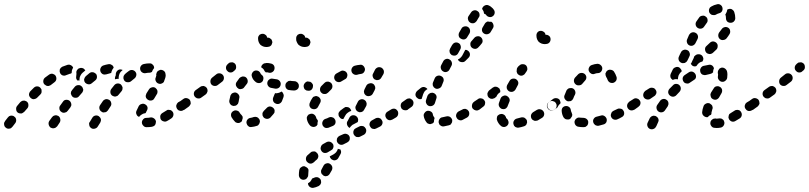

<svg xmlns="http://www.w3.org/2000/svg" viewBox="-36 -587 3907 927"><path d="M451 -12Q450 -16 447 -20Q444 -24 441 -26Q433 -31 424 -29Q415 -27 410 -19L398 1Q395 4 394 9Q394 13 395 18Q396 22 398 26Q401 29 405 32Q413 37 422 34Q431 32 436 24L448 5Q450 1 451 -3Q452 -8 451 -12ZM42 -9Q41 -19 33 -24Q30 -27 26 -28Q21 -29 17 -29Q12 -28 8 -26Q5 -24 2 -20Q-5 -11 -12 -2Q-12 -2 -12 -1Q-18 6 -16 15Q-15 25 -7 30Q-4 33 1 34Q5 35 9 34Q14 34 18 31Q21 29 24 25Q24 25 25 24Q31 16 38 7Q43 0 42 -9ZM246 -27Q242 -29 238 -30Q234 -31 229 -30Q225 -29 221 -27Q217 -24 215 -21L202 -3Q197 5 199 14Q201 23 208 29Q212 31 216 32Q221 33 225 32Q230 31 233 29Q237 26 240 23L252 5Q257 -3 255 -12Q254 -21 246 -27ZM706 22Q710 20 713 16Q715 12 716 8Q717 4 717 -1Q715 -10 708 -15Q700 -21 691 -20Q682 -18 673 -18H672Q667 -18 663 -17Q659 -15 656 -12Q653 -9 651 -5Q649 0 649 4Q649 13 656 20Q662 27 671 27H673Q686 27 698 25Q702 24 706 22ZM798 -47Q796 -50 792 -53Q788 -56 784 -56Q780 -57 775 -57Q771 -56 767 -53Q757 -47 749 -42Q745 -40 742 -36Q739 -33 738 -28Q737 -24 738 -19Q738 -15 740 -11Q745 -3 754 -1Q763 2 771 -3Q781 -8 792 -16Q799 -21 801 -30Q803 -39 798 -47ZM623 -52Q627 -61 634 -75Q639 -83 648 -85Q657 -88 665 -83Q673 -79 676 -70Q678 -61 673 -53Q670 -46 667 -41Q661 -40 655 -38Q647 -34 640 -28Q637 -25 635 -22Q635 -22 635 -22Q635 -22 635 -23Q626 -26 623 -35Q619 -43 623 -52ZM94 -96Q90 -99 86 -100Q82 -102 77 -101Q73 -101 69 -99Q65 -97 62 -94Q54 -85 47 -76Q41 -69 42 -60Q42 -50 49 -44Q53 -41 57 -40Q61 -39 66 -39Q70 -39 74 -42Q78 -44 81 -47Q89 -56 96 -64Q102 -71 101 -81Q101 -90 94 -96ZM308 -86Q307 -91 305 -94Q303 -98 299 -101Q292 -106 282 -105Q273 -104 268 -96Q261 -87 255 -78Q252 -75 251 -70Q250 -66 251 -61Q251 -57 254 -53Q256 -49 260 -47Q263 -44 268 -43Q272 -42 276 -43Q281 -44 285 -46Q288 -48 291 -52Q298 -61 304 -69Q306 -73 308 -77Q309 -82 308 -86ZM491 -105Q487 -107 483 -108Q478 -109 474 -108Q470 -107 466 -104Q462 -102 460 -98L447 -79Q442 -71 444 -62Q446 -53 454 -48Q458 -45 462 -44Q466 -44 471 -45Q475 -45 479 -48Q483 -51 485 -54L498 -74Q503 -81 501 -90Q499 -100 491 -105ZM859 -90Q857 -94 853 -96Q849 -98 845 -99Q840 -100 836 -99Q832 -98 828 -95L824 -93Q817 -87 815 -78Q814 -69 819 -61Q822 -58 825 -55Q829 -53 833 -52Q838 -51 842 -52Q847 -53 850 -56L854 -59Q862 -64 863 -73Q865 -82 859 -90ZM668 -119Q669 -114 672 -111Q675 -107 679 -105Q686 -100 696 -102Q705 -104 709 -112L721 -132Q724 -136 724 -140Q725 -144 724 -149Q723 -153 720 -157Q718 -160 714 -163Q706 -168 697 -165Q688 -163 683 -155L671 -136Q669 -132 668 -127Q667 -123 668 -119ZM165 -147Q165 -151 164 -156Q162 -160 159 -163Q153 -170 143 -170Q134 -170 127 -163Q119 -155 111 -147Q107 -143 106 -139Q104 -135 104 -131Q104 -126 106 -122Q108 -118 111 -115Q114 -112 118 -110Q122 -108 127 -108Q131 -109 135 -110Q140 -112 143 -115Q151 -123 159 -131Q162 -134 164 -138Q165 -143 165 -147ZM366 -155Q365 -159 363 -163Q362 -167 358 -170Q351 -177 342 -176Q333 -176 326 -169Q319 -161 312 -152Q309 -148 307 -144Q306 -140 306 -135Q307 -131 309 -127Q311 -123 314 -120Q321 -114 331 -115Q340 -115 346 -123Q353 -131 360 -139Q363 -142 364 -146Q366 -150 366 -155ZM556 -164Q555 -168 553 -172Q551 -176 548 -179Q540 -185 531 -184Q522 -183 516 -176Q509 -167 501 -157Q496 -150 497 -140Q498 -131 506 -125Q509 -123 513 -122Q518 -120 522 -121Q527 -122 531 -124Q534 -126 537 -130Q544 -139 551 -147Q554 -151 555 -155Q556 -159 556 -164ZM232 -222Q226 -229 217 -231Q208 -232 200 -226Q191 -220 181 -212Q174 -206 173 -197Q172 -187 178 -180Q181 -177 185 -175Q189 -172 193 -172Q198 -171 202 -173Q206 -174 210 -177Q219 -184 227 -190Q235 -196 236 -205Q237 -214 232 -222ZM428 -230Q425 -233 421 -235Q417 -238 413 -238Q408 -239 404 -238Q400 -237 396 -234Q387 -227 378 -219Q375 -216 373 -212Q371 -208 370 -204Q370 -200 371 -195Q373 -191 375 -188Q382 -181 391 -180Q400 -179 407 -185Q415 -192 423 -198Q431 -204 432 -213Q433 -222 428 -230ZM716 -213Q712 -205 716 -196Q720 -187 728 -184Q732 -182 737 -182Q741 -182 745 -184Q750 -186 753 -189Q756 -192 757 -197Q760 -204 762 -211Q764 -218 764 -225Q764 -227 763 -229Q763 -238 756 -244Q749 -250 739 -250Q735 -249 731 -247Q727 -245 724 -242Q721 -239 720 -234Q718 -230 718 -226Q719 -225 719 -225Q719 -223 718 -220Q717 -217 716 -213ZM622 -223Q623 -227 622 -232Q621 -236 618 -240Q613 -247 603 -249Q594 -250 587 -245Q577 -238 567 -229Q564 -226 562 -222Q560 -218 560 -214Q559 -209 561 -205Q562 -201 565 -197Q571 -190 580 -190Q590 -189 597 -195Q605 -202 613 -208Q617 -211 619 -215Q621 -218 622 -223ZM332 -208Q331 -214 332 -219Q333 -225 333 -229Q333 -231 333 -233Q332 -238 333 -242Q334 -246 337 -250Q340 -254 343 -256Q347 -258 352 -259Q359 -260 366 -257Q372 -253 376 -247Q370 -242 363 -236Q357 -231 353 -223Q348 -215 348 -206Q347 -202 348 -198Q344 -199 341 -199Q339 -198 338 -198Q334 -202 332 -208ZM519 -210Q519 -213 520 -216Q522 -221 523 -224Q523 -225 523 -226Q523 -226 523 -227Q523 -227 523 -228Q523 -237 529 -244Q535 -251 544 -252Q547 -252 550 -251Q553 -251 556 -249Q554 -248 553 -246Q546 -241 542 -233Q538 -225 537 -215Q537 -211 537 -206Q533 -207 529 -206Q524 -206 519 -204Q519 -207 519 -210ZM290 -274Q278 -270 265 -265Q261 -263 258 -260Q255 -257 253 -253Q252 -248 252 -244Q252 -240 254 -235Q257 -227 266 -223Q275 -220 283 -224Q293 -228 302 -231Q304 -231 307 -232Q309 -234 310 -235Q310 -241 311 -246Q313 -254 317 -260Q316 -264 313 -267Q310 -270 307 -272Q303 -274 298 -275Q294 -275 290 -274ZM513 -260Q512 -264 510 -268Q508 -271 504 -273Q500 -276 496 -277Q492 -278 487 -277Q475 -275 463 -271Q454 -268 450 -259Q446 -251 449 -242Q450 -238 453 -235Q456 -231 460 -229Q464 -227 469 -227Q473 -227 477 -228Q486 -231 495 -233Q497 -233 498 -234Q500 -234 501 -235Q502 -239 503 -243Q506 -252 512 -259Q512 -259 513 -260ZM708 -258Q708 -259 708 -259Q708 -259 708 -260Q708 -269 701 -275Q695 -282 685 -281Q672 -281 659 -278Q649 -276 644 -268Q639 -261 641 -251Q643 -242 651 -237Q659 -232 668 -234Q677 -236 687 -236Q690 -237 692 -237Q695 -238 698 -240Q698 -240 698 -241Q701 -250 707 -257Q708 -258 708 -258Z M885 -87Q885 -91 884 -96Q883 -100 881 -104Q878 -108 874 -110Q871 -112 866 -113Q862 -114 857 -113Q853 -112 849 -109L828 -94Q824 -91 822 -88Q820 -84 819 -79Q818 -75 819 -71Q820 -66 823 -63Q825 -59 829 -57Q833 -54 837 -53Q842 -53 846 -54Q850 -55 854 -57L875 -72Q879 -75 881 -79Q884 -83 885 -87ZM962 -163Q959 -166 955 -169Q951 -171 947 -172Q942 -172 938 -171Q934 -170 930 -167L909 -152Q901 -146 900 -137Q899 -128 904 -121Q907 -117 911 -115Q914 -112 919 -112Q923 -111 928 -112Q932 -113 936 -116L957 -131Q964 -137 966 -146Q967 -155 962 -163ZM1040 -225Q1034 -232 1025 -233Q1015 -234 1008 -228Q999 -220 988 -212Q981 -206 980 -197Q979 -187 984 -180Q990 -173 999 -172Q1009 -171 1016 -177Q1027 -185 1037 -193Q1044 -199 1045 -208Q1046 -218 1040 -225ZM1098 -280Q1095 -283 1090 -285Q1086 -287 1082 -286Q1077 -286 1073 -285Q1069 -283 1066 -280Q1064 -278 1062 -276Q1055 -269 1055 -260Q1055 -250 1062 -244Q1068 -237 1077 -237Q1087 -237 1093 -244Q1096 -246 1098 -248Q1105 -255 1104 -264Q1104 -274 1098 -280Z M1216 10Q1218 6 1219 1Q1219 -3 1218 -7Q1217 -8 1217 -9Q1217 -9 1217 -10Q1215 -12 1214 -14Q1210 -20 1203 -22Q1196 -24 1189 -22Q1181 -19 1174 -18Q1165 -17 1159 -10Q1153 -3 1154 7Q1155 11 1157 15Q1159 19 1163 22Q1166 25 1170 26Q1175 27 1179 26Q1191 25 1203 21Q1208 20 1211 17Q1214 14 1216 10ZM1114 7Q1110 7 1105 5Q1101 4 1098 0Q1089 -9 1082 -21Q1078 -29 1080 -38Q1083 -47 1091 -51Q1099 -56 1108 -53Q1117 -51 1121 -43Q1125 -36 1130 -32Q1133 -29 1135 -25Q1136 -21 1136 -17Q1134 -12 1133 -7Q1132 -5 1132 -2Q1131 -1 1131 -1Q1130 0 1130 0Q1127 3 1123 5Q1119 7 1114 7ZM1290 -52Q1290 -56 1288 -60Q1286 -64 1282 -67Q1275 -73 1266 -73Q1257 -72 1251 -65Q1245 -58 1238 -52Q1235 -49 1233 -45Q1231 -41 1231 -37Q1231 -32 1232 -28Q1234 -24 1237 -20Q1243 -14 1253 -13Q1262 -13 1269 -19Q1277 -27 1284 -36Q1287 -39 1289 -43Q1290 -47 1290 -52ZM1071 -101Q1073 -112 1076 -123Q1077 -128 1080 -131Q1082 -135 1086 -137Q1090 -139 1094 -140Q1099 -141 1103 -140Q1112 -137 1117 -129Q1122 -121 1119 -112Q1117 -104 1116 -95Q1115 -90 1113 -86Q1111 -83 1107 -80Q1106 -79 1104 -78Q1103 -77 1102 -77Q1099 -77 1096 -76Q1093 -76 1091 -75Q1091 -75 1091 -76Q1091 -76 1090 -76Q1081 -77 1076 -84Q1070 -92 1071 -101ZM1331 -136Q1330 -139 1328 -141Q1326 -144 1323 -145Q1316 -140 1307 -138Q1299 -136 1292 -137Q1291 -136 1291 -135Q1290 -134 1290 -133Q1287 -125 1283 -116Q1280 -108 1283 -99Q1286 -91 1295 -87Q1303 -83 1312 -86Q1321 -90 1325 -98Q1329 -109 1333 -119Q1334 -124 1334 -128Q1333 -132 1331 -136ZM1475 -171Q1476 -175 1474 -180Q1472 -184 1469 -187Q1466 -190 1462 -192Q1458 -193 1453 -193L1452 -194Q1443 -194 1437 -187Q1430 -180 1430 -171Q1430 -167 1432 -162Q1433 -158 1436 -155Q1440 -152 1444 -150Q1448 -149 1452 -149H1453Q1462 -148 1469 -155Q1475 -162 1475 -171ZM1369 -151 1383 -150Q1393 -150 1400 -156Q1407 -162 1407 -172Q1407 -176 1406 -180Q1404 -184 1401 -188Q1398 -191 1394 -193Q1390 -195 1386 -195L1372 -196L1366 -197Q1361 -197 1357 -196Q1353 -194 1350 -191Q1346 -188 1344 -184Q1342 -180 1342 -176Q1341 -166 1347 -159Q1353 -152 1363 -152ZM1103 -175Q1102 -179 1103 -184Q1104 -188 1107 -192Q1113 -201 1120 -210Q1123 -213 1127 -215Q1131 -217 1136 -218Q1140 -218 1144 -217Q1149 -216 1152 -213Q1159 -207 1160 -197Q1161 -188 1155 -181Q1149 -174 1144 -167Q1140 -160 1132 -158Q1124 -155 1117 -158Q1116 -159 1115 -159Q1115 -159 1114 -160Q1113 -160 1113 -161Q1109 -163 1107 -167Q1104 -171 1103 -175ZM1319 -178Q1321 -187 1315 -195Q1310 -202 1301 -204Q1290 -206 1281 -207Q1272 -209 1265 -204Q1257 -199 1255 -190Q1253 -181 1258 -173Q1263 -165 1272 -163Q1282 -161 1293 -159Q1303 -158 1310 -163Q1318 -169 1319 -178ZM1200 -190Q1184 -202 1180 -218Q1177 -227 1182 -235Q1186 -243 1195 -246Q1204 -248 1212 -244Q1220 -239 1223 -230Q1223 -230 1223 -230Q1223 -230 1223 -230Q1223 -230 1223 -230Q1225 -228 1227 -226Q1233 -222 1235 -216Q1237 -209 1235 -203Q1235 -201 1234 -199Q1234 -198 1233 -197Q1232 -196 1232 -195Q1226 -187 1217 -186Q1208 -185 1200 -190ZM1273 -280Q1282 -278 1287 -270Q1291 -262 1289 -253Q1287 -244 1279 -239Q1271 -234 1262 -236Q1257 -238 1251 -238Q1249 -238 1248 -237Q1245 -241 1242 -243Q1240 -248 1237 -252Q1232 -258 1225 -262Q1226 -271 1232 -276Q1238 -282 1247 -282Q1249 -283 1251 -283Q1262 -283 1273 -280Z M1266 -403Q1270 -401 1273 -398Q1276 -395 1277 -391Q1279 -386 1279 -382Q1278 -377 1276 -373Q1275 -369 1271 -366Q1268 -363 1264 -362Q1257 -360 1250 -360Q1242 -360 1234 -363Q1227 -366 1221 -371Q1216 -377 1213 -384Q1210 -392 1210 -400Q1210 -402 1210 -403Q1210 -408 1212 -412Q1214 -416 1217 -419Q1221 -421 1225 -423Q1229 -424 1234 -424Q1241 -423 1247 -418Q1253 -413 1254 -405Q1257 -406 1260 -405Q1263 -405 1266 -403ZM1450 -403Q1454 -401 1457 -398Q1460 -395 1461 -391Q1463 -386 1463 -382Q1462 -377 1460 -373Q1459 -369 1455 -366Q1452 -363 1448 -362Q1441 -360 1434 -360Q1426 -360 1418 -363Q1411 -366 1405 -371Q1400 -377 1397 -384Q1393 -392 1394 -400Q1394 -402 1394 -403Q1394 -408 1396 -412Q1398 -416 1401 -419Q1405 -421 1409 -423Q1413 -424 1418 -424Q1425 -423 1431 -418Q1437 -413 1438 -405Q1441 -406 1444 -405Q1447 -405 1450 -403Z M1471 275Q1475 274 1481 271Q1489 267 1498 269Q1507 272 1512 280Q1514 284 1514 288Q1515 293 1514 297Q1512 301 1510 305Q1507 308 1503 311Q1489 318 1476 320Q1467 321 1459 315Q1452 309 1451 300Q1451 300 1451 299Q1451 298 1451 298Q1456 295 1461 291Q1467 284 1471 275Q1471 275 1471 275ZM1446 222Q1441 220 1437 217Q1437 217 1436 217Q1436 216 1436 216Q1431 215 1427 216Q1422 217 1419 220Q1415 222 1412 226Q1410 230 1409 234Q1407 246 1407 258Q1407 267 1413 274Q1420 281 1429 281Q1433 281 1438 279Q1442 278 1445 274Q1448 271 1450 267Q1452 263 1452 259Q1452 250 1453 243Q1454 237 1453 231Q1451 226 1446 222ZM1517 230 1526 213Q1531 204 1540 202Q1549 199 1557 204Q1565 209 1568 218Q1570 227 1566 235L1556 252Q1554 256 1550 259Q1547 262 1542 263Q1538 264 1534 264Q1530 263 1526 261Q1524 259 1521 256Q1519 255 1518 254Q1514 248 1514 242Q1513 236 1517 230ZM1495 152Q1492 149 1488 146Q1485 144 1480 144Q1476 144 1471 145Q1467 146 1464 149Q1455 157 1447 164Q1441 171 1441 180Q1441 190 1448 196Q1451 199 1455 201Q1459 203 1464 203Q1468 203 1472 201Q1476 199 1480 196Q1485 190 1493 184Q1500 178 1501 168Q1501 159 1495 152ZM1595 133Q1592 142 1586 149Q1580 155 1573 159Q1564 164 1556 168Q1557 173 1560 177Q1563 182 1568 184Q1576 189 1585 186Q1594 183 1598 175L1608 157Q1611 152 1611 146Q1610 139 1607 134Q1602 134 1597 132Q1596 131 1595 131Q1595 132 1595 133ZM1573 126Q1575 122 1574 117Q1574 113 1572 109Q1567 101 1559 98Q1550 95 1541 99Q1532 104 1523 109Q1515 114 1513 123Q1510 132 1515 140Q1519 148 1528 151Q1537 153 1545 149Q1553 144 1562 139Q1566 137 1569 134Q1572 130 1573 126ZM1652 89Q1653 84 1653 80Q1653 75 1651 71Q1647 63 1638 60Q1630 57 1621 61L1603 69Q1599 71 1596 74Q1593 78 1591 82Q1590 86 1590 91Q1590 95 1592 99Q1596 107 1605 111Q1614 114 1622 110L1640 101Q1644 99 1647 96Q1650 93 1652 89ZM1730 34Q1728 30 1725 27Q1722 24 1718 22Q1713 21 1709 21Q1704 21 1700 23L1682 32Q1678 34 1675 37Q1672 41 1671 45Q1669 49 1670 54Q1670 58 1672 62Q1674 66 1677 69Q1680 72 1684 74Q1689 75 1693 75Q1698 75 1702 73L1720 64Q1728 60 1731 51Q1734 42 1730 34ZM1808 -6Q1806 -10 1803 -13Q1799 -16 1795 -17Q1791 -19 1786 -18Q1782 -18 1778 -16L1760 -6Q1752 -2 1749 7Q1746 16 1751 24Q1753 28 1756 31Q1760 34 1764 35Q1768 36 1773 36Q1777 35 1781 33L1799 24Q1807 20 1810 11Q1813 2 1808 -6ZM1582 -9Q1580 -13 1577 -16Q1574 -19 1570 -20Q1565 -22 1561 -22Q1557 -22 1552 -20Q1543 -15 1535 -13Q1526 -10 1522 -1Q1518 7 1521 16Q1522 20 1525 23Q1528 27 1532 29Q1536 31 1541 31Q1545 31 1549 30Q1560 26 1571 21Q1580 17 1583 9Q1586 0 1582 -9ZM1641 -1 1642 -2 1651 -19Q1655 -27 1664 -30Q1673 -32 1681 -28Q1685 -26 1688 -22Q1691 -19 1692 -15Q1694 -10 1693 -6Q1693 -1 1691 2L1690 3L1673 12Q1665 15 1659 22Q1655 26 1653 30Q1652 30 1652 30Q1651 30 1651 30Q1643 25 1640 16Q1637 7 1641 -1ZM1461 19Q1450 7 1446 -10Q1445 -15 1445 -19Q1446 -23 1448 -27Q1451 -31 1454 -34Q1458 -36 1462 -37Q1471 -40 1479 -35Q1487 -30 1490 -21Q1491 -15 1494 -12Q1496 -10 1497 -8Q1498 -6 1499 -3Q1498 1 1497 6Q1497 10 1497 13Q1497 15 1495 17Q1494 18 1493 20Q1486 26 1477 26Q1467 25 1461 19ZM1884 -51Q1881 -55 1878 -58Q1874 -61 1870 -62Q1865 -63 1861 -62Q1856 -61 1853 -59L1835 -48Q1828 -44 1825 -35Q1823 -26 1828 -18Q1830 -14 1834 -11Q1838 -8 1842 -7Q1846 -6 1851 -7Q1855 -8 1859 -10L1876 -20Q1884 -25 1886 -34Q1888 -43 1884 -51ZM1658 -51Q1659 -51 1660 -52Q1659 -55 1658 -57Q1657 -60 1655 -62Q1652 -66 1648 -68Q1644 -70 1640 -70Q1635 -71 1631 -70Q1627 -68 1623 -65Q1615 -59 1607 -53Q1604 -50 1601 -46Q1599 -43 1598 -38Q1598 -34 1599 -29Q1600 -25 1603 -22Q1606 -17 1611 -14Q1616 -12 1622 -12V-13L1631 -29Q1635 -37 1642 -42Q1649 -48 1658 -51ZM1692 -48Q1696 -46 1700 -45Q1705 -45 1709 -46Q1713 -48 1717 -50Q1720 -53 1722 -57L1732 -75Q1734 -79 1734 -83Q1735 -88 1733 -92Q1732 -96 1729 -100Q1726 -103 1723 -105Q1714 -110 1705 -107Q1696 -104 1692 -96L1683 -78Q1678 -70 1681 -61Q1684 -52 1692 -48ZM1943 -73Q1944 -77 1943 -82Q1942 -86 1939 -90Q1934 -98 1925 -99Q1916 -101 1908 -95Q1904 -93 1902 -89Q1899 -85 1899 -81Q1898 -76 1899 -72Q1900 -68 1902 -64Q1908 -56 1917 -55Q1926 -53 1934 -58V-59Q1938 -61 1940 -65Q1942 -69 1943 -73ZM1459 -74Q1460 -70 1463 -67Q1466 -63 1470 -62Q1479 -58 1488 -61Q1496 -64 1500 -72Q1504 -81 1509 -89Q1514 -97 1512 -106Q1509 -115 1501 -120Q1497 -122 1493 -123Q1489 -124 1484 -122Q1480 -121 1476 -119Q1473 -116 1471 -112Q1464 -102 1460 -91Q1458 -87 1458 -83Q1457 -78 1459 -74ZM1722 -139Q1723 -134 1726 -131Q1729 -127 1733 -125Q1741 -121 1750 -124Q1759 -126 1764 -135L1773 -152Q1775 -156 1776 -161Q1776 -165 1775 -169Q1773 -174 1771 -177Q1768 -181 1764 -183Q1756 -187 1747 -184Q1738 -182 1733 -174L1724 -156Q1722 -152 1721 -147Q1721 -143 1722 -139ZM1516 -139Q1519 -136 1523 -134Q1528 -133 1532 -133Q1537 -133 1541 -135Q1545 -137 1548 -140Q1555 -147 1562 -154Q1569 -161 1569 -170Q1569 -179 1563 -186Q1560 -189 1555 -191Q1551 -193 1547 -193Q1542 -193 1538 -192Q1534 -190 1531 -187Q1523 -179 1515 -171Q1509 -164 1509 -155Q1509 -145 1516 -139ZM1581 -201Q1586 -193 1595 -191Q1605 -189 1612 -194Q1621 -199 1629 -204Q1638 -208 1640 -217Q1643 -226 1639 -234Q1634 -243 1625 -245Q1616 -248 1608 -243Q1598 -238 1588 -232Q1580 -227 1578 -218Q1576 -209 1581 -201ZM1764 -216Q1765 -212 1768 -208Q1770 -205 1774 -203Q1778 -201 1783 -200Q1787 -200 1791 -201Q1796 -202 1799 -205Q1803 -208 1805 -212L1815 -229Q1819 -237 1817 -246Q1814 -255 1806 -260Q1798 -264 1789 -262Q1780 -259 1775 -251L1766 -233Q1763 -229 1763 -225Q1762 -221 1764 -216ZM1661 -243Q1663 -234 1671 -229Q1679 -224 1688 -226Q1697 -229 1706 -230Q1716 -231 1721 -238Q1727 -246 1726 -255Q1725 -259 1723 -263Q1721 -267 1717 -270Q1714 -273 1710 -274Q1705 -275 1701 -274Q1689 -273 1678 -270Q1669 -268 1664 -260Q1659 -252 1661 -243Z M2144 8Q2147 4 2147 0Q2148 -5 2147 -9Q2144 -18 2136 -23Q2128 -27 2119 -25Q2110 -23 2101 -21Q2091 -20 2086 -12Q2081 -5 2082 5Q2083 9 2085 13Q2087 17 2091 19Q2095 22 2099 23Q2103 24 2108 23Q2119 21 2131 18Q2135 17 2139 15Q2142 12 2144 8ZM2037 12Q2033 11 2029 9Q2025 7 2023 3Q2018 -3 2015 -10Q2011 -18 2010 -26Q2008 -35 2014 -42Q2019 -50 2028 -52Q2037 -53 2045 -48Q2053 -43 2054 -34Q2055 -28 2058 -24Q2060 -22 2061 -20Q2062 -18 2062 -15Q2061 -12 2060 -9Q2059 -3 2059 2Q2058 4 2057 5Q2056 6 2054 8Q2050 10 2046 11Q2042 13 2037 12ZM2227 -50Q2224 -54 2221 -57Q2217 -59 2213 -61Q2209 -62 2204 -61Q2200 -61 2196 -58Q2187 -53 2178 -49Q2170 -44 2167 -35Q2164 -26 2169 -18Q2173 -10 2182 -7Q2191 -4 2199 -9Q2208 -14 2218 -19Q2227 -24 2229 -33Q2231 -42 2227 -50ZM2284 -90Q2282 -94 2278 -96Q2274 -98 2270 -99Q2265 -100 2261 -99Q2257 -98 2253 -95H2252Q2244 -89 2243 -80Q2241 -71 2246 -63Q2249 -60 2253 -57Q2257 -55 2261 -54Q2265 -53 2270 -54Q2274 -55 2278 -58L2279 -59Q2287 -64 2288 -73Q2290 -82 2284 -90ZM1956 -103Q1954 -106 1950 -108Q1946 -111 1942 -112Q1937 -112 1933 -111Q1929 -110 1925 -107Q1916 -101 1908 -95Q1900 -90 1899 -81Q1897 -72 1903 -64Q1908 -56 1917 -55Q1926 -53 1934 -59Q1942 -64 1951 -71Q1959 -77 1960 -86Q1962 -95 1956 -103ZM2036 -75Q2045 -73 2053 -77Q2061 -81 2064 -90Q2067 -99 2070 -109Q2072 -114 2072 -118Q2072 -123 2070 -127Q2068 -131 2064 -134Q2061 -137 2057 -138Q2053 -140 2048 -139Q2044 -139 2040 -137Q2036 -135 2033 -132Q2030 -129 2028 -125Q2024 -114 2021 -104Q2018 -95 2023 -86Q2027 -78 2036 -75ZM2028 -157Q2028 -157 2028 -157Q2027 -158 2027 -158Q2021 -165 2012 -167Q2003 -168 1995 -162L1979 -149Q1972 -143 1970 -133Q1969 -124 1975 -117Q1980 -112 1986 -109Q1993 -107 1999 -109Q1999 -110 2000 -110Q2003 -121 2007 -132Q2010 -140 2015 -147Q2021 -153 2028 -157ZM2054 -173Q2056 -169 2059 -165Q2062 -162 2066 -160Q2074 -156 2083 -160Q2092 -163 2096 -171L2104 -191Q2108 -199 2105 -208Q2102 -216 2093 -220Q2085 -224 2076 -221Q2067 -218 2063 -209L2055 -190Q2053 -186 2053 -181Q2053 -177 2054 -173ZM2104 -242Q2112 -237 2121 -240Q2130 -243 2134 -251L2144 -270Q2148 -278 2145 -287Q2142 -296 2134 -300Q2126 -305 2117 -302Q2108 -299 2104 -291L2094 -272Q2090 -264 2093 -255Q2096 -246 2104 -242ZM2226 -340Q2223 -343 2219 -345Q2214 -347 2210 -346Q2208 -342 2206 -338L2196 -319Q2192 -312 2185 -306Q2180 -302 2175 -300Q2175 -298 2177 -296Q2178 -295 2179 -293Q2186 -287 2195 -287Q2204 -286 2211 -293L2226 -308Q2233 -315 2233 -324Q2233 -333 2226 -340ZM2135 -335Q2136 -330 2139 -327Q2142 -323 2145 -321Q2154 -317 2163 -319Q2172 -322 2176 -330L2186 -348Q2191 -357 2188 -366Q2186 -375 2178 -379Q2169 -384 2160 -381Q2152 -378 2147 -370L2137 -352Q2135 -348 2134 -343Q2134 -339 2135 -335ZM2286 -407Q2279 -413 2270 -412Q2260 -411 2254 -404Q2248 -397 2241 -389Q2234 -382 2235 -373Q2235 -363 2242 -357Q2249 -351 2259 -351Q2268 -352 2274 -359Q2282 -367 2288 -375Q2295 -382 2294 -391Q2293 -401 2286 -407ZM2190 -400Q2198 -395 2207 -397Q2216 -400 2220 -408L2231 -426Q2235 -434 2233 -443Q2231 -452 2223 -457Q2214 -462 2205 -459Q2196 -457 2192 -449L2181 -430Q2177 -422 2179 -413Q2181 -404 2190 -400ZM2336 -482Q2335 -482 2335 -482Q2335 -482 2335 -482Q2328 -481 2321 -483Q2319 -483 2318 -483Q2314 -482 2311 -479Q2307 -477 2305 -473Q2301 -465 2295 -456Q2290 -449 2291 -439Q2293 -430 2301 -425Q2309 -420 2318 -422Q2327 -424 2332 -431Q2339 -442 2344 -451Q2349 -459 2346 -468Q2344 -477 2336 -482ZM2234 -478Q2238 -475 2242 -475Q2246 -474 2251 -475Q2255 -476 2259 -479Q2262 -482 2265 -485Q2271 -495 2275 -502Q2281 -509 2279 -519Q2278 -528 2270 -533Q2262 -539 2253 -537Q2244 -535 2239 -528Q2233 -520 2226 -509Q2221 -501 2224 -492Q2226 -483 2234 -478ZM2306 -561Q2310 -563 2314 -563Q2319 -563 2323 -561Q2331 -558 2337 -552Q2344 -547 2349 -539Q2354 -531 2352 -522Q2350 -513 2342 -508Q2335 -503 2326 -505Q2316 -507 2311 -515Q2309 -518 2306 -519Q2305 -520 2303 -520Q2302 -521 2301 -522Q2301 -522 2301 -522Q2300 -532 2295 -539Q2293 -541 2292 -543Q2292 -545 2292 -546Q2293 -547 2293 -549Q2295 -553 2298 -556Q2301 -559 2306 -561Z M2506 13Q2508 9 2509 4Q2509 0 2508 -5Q2505 -13 2497 -18Q2489 -22 2480 -20Q2470 -17 2461 -15Q2451 -13 2446 -5Q2441 2 2443 12Q2444 16 2446 20Q2449 23 2452 26Q2456 28 2460 29Q2465 30 2469 29Q2481 27 2493 23Q2497 22 2501 19Q2504 17 2506 13ZM2400 26Q2410 24 2415 17Q2418 13 2419 9Q2420 4 2419 0Q2418 -4 2416 -8Q2414 -12 2410 -15Q2409 -15 2408 -17Q2407 -18 2407 -21Q2405 -25 2403 -28Q2400 -32 2396 -34Q2392 -36 2388 -37Q2383 -37 2379 -36Q2375 -35 2371 -32Q2367 -30 2365 -26Q2363 -22 2363 -17Q2362 -13 2363 -9Q2366 1 2371 8Q2376 16 2384 22Q2391 27 2400 26ZM2588 -49Q2586 -53 2582 -55Q2579 -58 2574 -59Q2570 -60 2566 -60Q2561 -59 2557 -57Q2548 -51 2539 -46Q2531 -41 2528 -32Q2526 -23 2530 -15Q2532 -11 2536 -8Q2539 -6 2544 -4Q2548 -3 2553 -4Q2557 -4 2561 -6Q2570 -12 2581 -18Q2589 -23 2591 -32Q2593 -41 2588 -49ZM2647 -90Q2645 -94 2641 -96Q2637 -98 2633 -99Q2628 -100 2624 -99Q2620 -98 2616 -95L2614 -94Q2607 -89 2605 -80Q2603 -70 2609 -63Q2611 -59 2615 -57Q2619 -54 2623 -54Q2628 -53 2632 -54Q2636 -55 2640 -57L2642 -59Q2650 -64 2651 -73Q2653 -82 2647 -90ZM2302 -103Q2297 -111 2287 -112Q2278 -114 2271 -108Q2260 -100 2253 -96Q2246 -90 2244 -81Q2242 -72 2247 -64Q2250 -61 2254 -58Q2258 -56 2262 -55Q2266 -54 2271 -55Q2275 -56 2279 -58Q2286 -63 2297 -72Q2305 -77 2306 -87Q2308 -96 2302 -103ZM2387 -61Q2391 -60 2395 -60Q2400 -60 2404 -62Q2408 -64 2411 -68Q2414 -71 2415 -75Q2419 -84 2423 -95Q2425 -99 2425 -103Q2425 -108 2423 -112Q2421 -116 2418 -119Q2415 -122 2411 -124Q2402 -128 2394 -124Q2385 -121 2381 -112Q2377 -101 2373 -90Q2370 -81 2374 -73Q2378 -65 2387 -61ZM2379 -142Q2380 -147 2379 -151Q2377 -156 2375 -160Q2372 -163 2368 -165Q2364 -168 2360 -168Q2355 -169 2351 -168Q2346 -166 2343 -164L2325 -150Q2322 -147 2320 -143Q2318 -139 2317 -135Q2317 -130 2318 -126Q2319 -122 2322 -118Q2324 -115 2328 -113Q2332 -110 2337 -110Q2341 -109 2345 -111Q2350 -112 2353 -114L2360 -120Q2360 -120 2361 -121Q2364 -129 2370 -135Q2374 -139 2379 -142ZM2422 -146Q2430 -142 2439 -144Q2448 -147 2453 -155Q2458 -164 2463 -174Q2468 -182 2466 -191Q2463 -200 2455 -205Q2447 -209 2438 -207Q2429 -205 2424 -196Q2419 -186 2413 -177Q2409 -169 2411 -160Q2414 -151 2422 -146ZM2459 -250Q2459 -255 2461 -259Q2463 -263 2466 -266L2473 -272Q2480 -278 2489 -277Q2499 -277 2505 -270Q2510 -264 2510 -256Q2511 -249 2506 -242Q2504 -238 2499 -232Q2497 -228 2493 -226Q2489 -223 2485 -222Q2481 -221 2476 -222Q2472 -223 2468 -226Q2462 -229 2460 -236Q2457 -242 2459 -249Q2459 -249 2459 -250Q2459 -250 2459 -250ZM2621 -405Q2624 -396 2620 -387Q2616 -379 2608 -376Q2601 -374 2594 -374Q2586 -374 2578 -377Q2571 -380 2565 -385Q2560 -391 2557 -398Q2554 -406 2554 -414Q2554 -416 2554 -417Q2554 -426 2561 -433Q2568 -439 2578 -438Q2585 -437 2591 -432Q2597 -427 2598 -419Q2606 -420 2612 -416Q2619 -412 2621 -405Z M2797 21Q2801 18 2802 14Q2804 10 2804 5Q2805 -4 2798 -11Q2792 -17 2782 -18Q2773 -18 2764 -19Q2760 -20 2755 -19Q2751 -18 2747 -15Q2744 -13 2741 -9Q2739 -5 2738 -1Q2737 8 2742 16Q2748 24 2757 25Q2768 27 2781 27Q2786 27 2790 26Q2794 24 2797 21ZM2893 -13Q2890 -22 2882 -27Q2874 -32 2865 -29Q2855 -26 2846 -24Q2836 -22 2831 -14Q2826 -7 2828 2Q2829 7 2832 11Q2834 14 2838 17Q2842 19 2846 20Q2851 21 2855 20Q2866 17 2877 14Q2886 12 2891 4Q2895 -4 2893 -13ZM2975 -51Q2973 -55 2970 -58Q2966 -61 2962 -62Q2958 -63 2953 -63Q2949 -63 2945 -61Q2936 -56 2926 -52Q2922 -50 2919 -47Q2916 -43 2915 -39Q2913 -35 2913 -30Q2913 -26 2915 -22Q2919 -13 2928 -10Q2937 -7 2945 -11Q2955 -15 2965 -21Q2974 -25 2977 -34Q2979 -43 2975 -51ZM2697 -11Q2693 -12 2690 -15Q2686 -18 2684 -22Q2677 -35 2676 -50Q2675 -60 2680 -67Q2686 -74 2695 -75Q2705 -76 2712 -70Q2719 -65 2720 -55Q2721 -49 2724 -43Q2726 -39 2727 -34Q2727 -30 2726 -26Q2724 -23 2722 -20Q2721 -18 2720 -16Q2719 -15 2717 -14Q2716 -13 2715 -12Q2711 -10 2706 -10Q2702 -10 2697 -11ZM3033 -90Q3031 -94 3027 -96Q3023 -98 3019 -99Q3015 -100 3010 -99Q3006 -98 3002 -95H3001Q2998 -92 2995 -88Q2993 -85 2992 -80Q2991 -76 2992 -72Q2993 -67 2996 -63Q3001 -56 3010 -54Q3019 -53 3027 -58L3028 -59Q3036 -64 3037 -73Q3039 -82 3033 -90ZM2611 -64Q2608 -68 2607 -72Q2606 -77 2607 -81Q2608 -85 2610 -89Q2612 -93 2616 -95Q2625 -102 2634 -109Q2641 -114 2651 -113Q2660 -112 2666 -105Q2668 -101 2669 -97Q2671 -93 2670 -88Q2666 -85 2663 -81Q2658 -75 2656 -69Q2649 -63 2642 -59Q2634 -53 2625 -55Q2616 -56 2611 -64ZM2702 -99Q2707 -97 2711 -98Q2716 -98 2720 -99Q2724 -101 2727 -104Q2730 -108 2732 -112Q2735 -121 2740 -130Q2744 -138 2741 -147Q2738 -156 2730 -160Q2726 -162 2721 -162Q2717 -162 2712 -161Q2708 -160 2705 -157Q2701 -154 2699 -150Q2694 -139 2690 -128Q2686 -120 2690 -111Q2694 -103 2702 -99ZM2743 -180Q2750 -174 2759 -175Q2769 -175 2775 -182Q2781 -190 2788 -197Q2795 -204 2795 -213Q2795 -222 2788 -229Q2781 -235 2772 -235Q2763 -235 2756 -229Q2748 -221 2740 -212Q2734 -204 2735 -195Q2736 -186 2743 -180ZM2928 -242Q2936 -230 2941 -215Q2943 -206 2939 -198Q2934 -190 2925 -187Q2916 -185 2908 -189Q2900 -194 2897 -203Q2895 -209 2891 -215Q2889 -219 2888 -223Q2887 -228 2887 -232Q2890 -237 2892 -242Q2893 -243 2894 -244Q2895 -245 2896 -246Q2904 -252 2913 -250Q2922 -249 2928 -242ZM2807 -244Q2809 -240 2812 -236Q2815 -233 2819 -231Q2823 -229 2828 -229Q2832 -229 2836 -231Q2844 -234 2851 -234Q2860 -234 2866 -241Q2872 -248 2872 -258Q2871 -267 2864 -273Q2857 -279 2848 -279Q2835 -278 2821 -273Q2812 -270 2808 -261Q2804 -253 2807 -244Z M3144 -4Q3144 -9 3143 -13Q3141 -17 3138 -21Q3135 -24 3131 -26Q3127 -28 3123 -28Q3118 -29 3114 -27Q3110 -26 3107 -23Q3103 -20 3101 -16Q3097 -7 3092 3Q3091 5 3091 5Q3087 13 3090 22Q3093 31 3101 35Q3109 39 3118 36Q3127 33 3131 25Q3131 24 3133 22Q3137 13 3141 4Q3143 0 3144 -4ZM3458 19Q3463 11 3461 2Q3460 -2 3458 -6Q3455 -10 3451 -12Q3448 -15 3443 -15Q3439 -16 3434 -15Q3429 -14 3424 -14Q3422 -14 3419 -15Q3415 -15 3410 -14Q3406 -13 3403 -10Q3399 -8 3397 -4Q3394 0 3394 4Q3392 13 3398 21Q3403 29 3412 30Q3418 31 3424 31Q3434 31 3444 29Q3453 27 3458 19ZM3542 -46Q3540 -50 3536 -53Q3533 -55 3528 -56Q3524 -57 3519 -56Q3515 -56 3511 -53Q3501 -47 3492 -41Q3488 -39 3485 -36Q3483 -32 3482 -28Q3481 -23 3481 -19Q3482 -15 3484 -11Q3489 -3 3498 0Q3507 2 3515 -3Q3524 -8 3535 -15Q3543 -20 3545 -29Q3547 -38 3542 -46ZM3354 -45Q3355 -59 3361 -75Q3364 -83 3373 -87Q3381 -91 3390 -88Q3394 -86 3397 -83Q3401 -80 3403 -76Q3404 -72 3405 -67Q3405 -63 3403 -59Q3400 -49 3399 -43Q3399 -40 3399 -38Q3398 -35 3397 -33Q3393 -31 3389 -29Q3385 -26 3382 -22Q3381 -22 3379 -21Q3378 -21 3376 -21Q3367 -22 3360 -29Q3354 -35 3354 -45ZM3191 -91Q3191 -95 3188 -99Q3186 -103 3182 -105Q3174 -111 3165 -109Q3156 -107 3151 -100Q3144 -90 3137 -80Q3132 -72 3134 -63Q3136 -53 3144 -48Q3152 -43 3161 -45Q3170 -47 3175 -55Q3181 -65 3188 -74Q3190 -78 3191 -82Q3192 -87 3191 -91ZM3609 -73Q3610 -77 3609 -82Q3608 -86 3605 -90Q3600 -98 3591 -99Q3582 -101 3574 -95L3569 -92Q3566 -90 3563 -86Q3561 -82 3560 -78Q3559 -73 3560 -69Q3561 -64 3564 -61Q3569 -53 3578 -51Q3587 -50 3595 -55L3600 -59Q3604 -61 3606 -65Q3608 -69 3609 -73ZM3056 -86Q3057 -90 3056 -95Q3055 -99 3052 -103Q3050 -106 3046 -109Q3042 -111 3038 -112Q3033 -113 3029 -112Q3025 -111 3021 -108L3002 -96Q2995 -90 2993 -81Q2991 -72 2996 -64Q2999 -61 3003 -58Q3007 -56 3011 -55Q3015 -54 3020 -55Q3024 -56 3028 -58L3046 -71Q3050 -74 3053 -78Q3055 -81 3056 -86ZM3395 -123Q3396 -119 3398 -115Q3401 -111 3405 -109Q3413 -104 3422 -106Q3431 -109 3436 -117Q3443 -128 3448 -138Q3452 -146 3450 -155Q3447 -164 3439 -168Q3435 -170 3431 -171Q3426 -171 3422 -170Q3418 -169 3414 -166Q3411 -163 3409 -159Q3404 -151 3397 -140Q3395 -136 3394 -132Q3394 -127 3395 -123ZM3133 -137Q3134 -141 3133 -146Q3132 -150 3129 -154Q3124 -162 3115 -163Q3106 -165 3098 -160L3079 -148Q3072 -142 3070 -133Q3068 -124 3073 -116Q3078 -109 3087 -107Q3097 -105 3104 -110L3123 -123Q3127 -125 3129 -129Q3132 -133 3133 -137ZM3244 -176Q3238 -182 3228 -182Q3219 -182 3213 -175Q3204 -167 3196 -158Q3190 -151 3190 -141Q3191 -132 3198 -126Q3205 -120 3214 -120Q3224 -121 3230 -128Q3237 -136 3245 -144Q3251 -151 3251 -160Q3251 -169 3244 -176ZM3324 -213Q3325 -218 3324 -222Q3323 -227 3321 -230Q3316 -238 3307 -241Q3298 -243 3290 -238Q3280 -232 3269 -224Q3262 -219 3260 -210Q3259 -201 3264 -193Q3269 -185 3279 -184Q3288 -182 3295 -188Q3304 -194 3313 -200Q3317 -202 3320 -205Q3323 -209 3324 -213ZM3435 -201Q3441 -193 3450 -192Q3459 -191 3466 -197Q3474 -203 3475 -212Q3476 -220 3476 -227Q3476 -236 3474 -243Q3471 -252 3463 -257Q3455 -262 3446 -260Q3442 -258 3438 -256Q3435 -253 3433 -249Q3430 -245 3430 -241Q3429 -237 3430 -232Q3431 -230 3431 -227Q3431 -222 3430 -217Q3429 -208 3435 -201ZM3201 -214Q3199 -223 3202 -230L3212 -251Q3216 -259 3225 -262Q3234 -266 3242 -262Q3246 -260 3249 -256Q3252 -253 3254 -249Q3254 -247 3255 -245Q3255 -244 3255 -242Q3249 -237 3245 -231Q3239 -223 3238 -214Q3237 -209 3237 -204Q3233 -205 3228 -205Q3220 -205 3212 -201Q3204 -206 3201 -214ZM3353 -265Q3349 -262 3347 -258Q3345 -254 3344 -250Q3344 -245 3345 -241Q3347 -232 3355 -227Q3364 -223 3372 -225Q3383 -228 3393 -230Q3397 -231 3401 -233Q3404 -235 3407 -238Q3407 -241 3407 -243Q3408 -251 3411 -257Q3409 -266 3402 -271Q3394 -276 3386 -274Q3373 -272 3361 -269Q3356 -268 3353 -265ZM3299 -279Q3302 -282 3303 -285L3307 -294L3313 -306Q3315 -310 3316 -315L3323 -321Q3330 -326 3340 -325Q3349 -324 3355 -317Q3359 -311 3360 -304Q3360 -297 3356 -291Q3355 -291 3355 -290Q3346 -288 3339 -283Q3332 -277 3327 -269Q3327 -268 3326 -268Q3320 -265 3313 -267Q3306 -269 3302 -275Q3301 -276 3301 -277Q3300 -278 3299 -279ZM3246 -323 3242 -314Q3238 -306 3241 -297Q3244 -288 3253 -284Q3257 -282 3261 -282Q3266 -282 3270 -283Q3274 -285 3278 -288Q3281 -291 3283 -295L3287 -303L3293 -316Q3297 -324 3293 -333Q3290 -342 3282 -345Q3273 -349 3265 -346Q3256 -343 3252 -335ZM3423 -380Q3417 -386 3407 -387Q3398 -387 3391 -380Q3384 -373 3375 -365Q3368 -359 3368 -350Q3368 -340 3374 -333Q3380 -327 3389 -326Q3399 -326 3406 -332Q3415 -340 3423 -348Q3429 -354 3429 -364Q3430 -373 3423 -380ZM3292 -368Q3300 -364 3309 -367Q3318 -371 3322 -379L3332 -399Q3336 -408 3333 -416Q3330 -425 3321 -429Q3313 -433 3304 -430Q3296 -427 3291 -419L3282 -398Q3278 -390 3281 -381Q3284 -372 3292 -368ZM3480 -453Q3472 -458 3463 -456Q3454 -454 3449 -447Q3443 -438 3436 -430Q3431 -422 3432 -413Q3433 -404 3440 -398Q3448 -392 3457 -394Q3466 -395 3472 -402Q3480 -412 3486 -422Q3491 -430 3489 -439Q3488 -448 3480 -453ZM3333 -452Q3341 -447 3350 -449Q3359 -451 3364 -459Q3370 -468 3376 -476Q3382 -483 3380 -493Q3379 -502 3371 -507Q3364 -513 3355 -511Q3345 -510 3340 -503Q3333 -493 3326 -483Q3321 -475 3323 -466Q3325 -457 3333 -452ZM3481 -543Q3479 -542 3478 -542Q3476 -541 3475 -540Q3475 -539 3475 -539Q3474 -530 3469 -522Q3468 -519 3466 -517Q3466 -516 3466 -516Q3466 -515 3467 -514Q3469 -508 3469 -499Q3469 -490 3475 -483Q3482 -477 3491 -477Q3501 -477 3507 -483Q3514 -490 3514 -499Q3514 -515 3509 -529Q3506 -537 3498 -542Q3490 -546 3481 -543ZM3388 -543Q3386 -539 3387 -534Q3387 -530 3389 -526Q3391 -522 3395 -519Q3398 -516 3402 -515Q3407 -514 3411 -514Q3416 -514 3420 -516Q3428 -521 3436 -523Q3445 -525 3450 -533Q3454 -541 3452 -550Q3450 -559 3442 -564Q3434 -569 3425 -566Q3411 -563 3399 -556Q3395 -554 3392 -551Q3389 -547 3388 -543Z M3631 -87Q3631 -91 3630 -96Q3629 -100 3627 -104Q3624 -108 3620 -110Q3617 -112 3612 -113Q3608 -114 3603 -113Q3599 -112 3595 -109L3574 -94Q3570 -91 3568 -88Q3566 -84 3565 -79Q3564 -75 3565 -71Q3566 -66 3569 -63Q3571 -59 3575 -57Q3579 -54 3583 -53Q3588 -53 3592 -54Q3596 -55 3600 -57L3621 -72Q3625 -75 3627 -79Q3630 -83 3631 -87ZM3708 -163Q3705 -166 3701 -169Q3697 -171 3693 -172Q3688 -172 3684 -171Q3680 -170 3676 -167L3655 -152Q3647 -146 3646 -137Q3645 -128 3650 -121Q3653 -117 3657 -115Q3660 -112 3665 -112Q3669 -111 3674 -112Q3678 -113 3682 -116L3703 -131Q3710 -137 3712 -146Q3713 -155 3708 -163ZM3786 -225Q3780 -232 3771 -233Q3761 -234 3754 -228Q3745 -220 3734 -212Q3727 -206 3726 -197Q3725 -187 3730 -180Q3736 -173 3745 -172Q3755 -171 3762 -177Q3773 -185 3783 -193Q3790 -199 3791 -208Q3792 -218 3786 -225ZM3844 -280Q3841 -283 3836 -285Q3832 -287 3828 -286Q3823 -286 3819 -285Q3815 -283 3812 -280Q3810 -278 3808 -276Q3801 -269 3801 -260Q3801 -250 3808 -244Q3814 -237 3823 -237Q3833 -237 3839 -244Q3842 -246 3844 -248Q3851 -255 3850 -264Q3850 -274 3844 -280Z"/></svg>

Font: FRB American Cursive Guidelines Dashed Extrabold
Style: Bold Italic
Weight: 800
Italic angle: -25°
Version: Version 2.0;Modular Font Editor K font №1